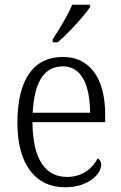

<svg xmlns="http://www.w3.org/2000/svg" viewBox="-20 -786 515 816"><path d="M204 -619V-606H225C271 -645 340 -721 363 -756V-766H287C268 -721 233 -663 204 -619ZM256 10C359 10 410 -49 410 -86C410 -100 403 -109 395 -113C374 -71 331 -34 265 -34C173 -34 119 -108 118 -267H427V-299C427 -456 360 -544 247 -544C124 -544 54 -451 54 -263C54 -89 130 10 256 10ZM363 -307H119C125 -431 164 -504 247 -504C327 -504 362 -425 363 -307Z"/></svg>

Font: Noto Serif Sinhala SemiCondensed Light
Style: Regular
Weight: 300
Width: 4
Designer: Jelle Bosma - Monotype Design Team
Foundry: Monotype Imaging Inc.
Version: Version 2.007